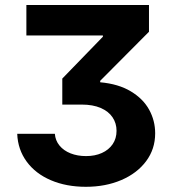

<svg xmlns="http://www.w3.org/2000/svg" viewBox="-20 -550 680 757"><path d="M319.3 65.4Q354.5 65.4 381.6 53.2Q408.7 41 424.1 18.6Q439.5 -3.9 439.5 -34.2Q439.5 -64 423.8 -87.4Q408.2 -110.8 377.2 -124.3Q346.2 -137.7 301.8 -137.7H225.6V-240.2L385.7 -405.3V-410.2H84V-530.3H567.4V-424.8L375 -231.4V-225.6Q446.8 -219.2 495.6 -189.9Q544.4 -160.6 568.1 -117.4Q591.8 -74.2 591.8 -24.4Q591.8 37.6 556.2 85.4Q520.5 133.3 458.3 159.9Q396 186.5 318.4 186.5Q241.2 186.5 180.7 160.6Q120.1 134.8 85.2 87.2Q50.3 39.6 47.9 -22.5H196.3Q198.2 3.9 214.6 23.9Q231 43.9 258.3 54.7Q285.6 65.4 319.3 65.4Z"/></svg>

Font: Pretendard
Style: Bold
Weight: 700
Designer: Base glyphs from Inter by Rasmus Andersson; Hangeul glyphs from Noto Sans CJK(Source Han Sans) by Jang Soo-young and Kan
Foundry: Kil Hyung-jin
Version: Version 1.309